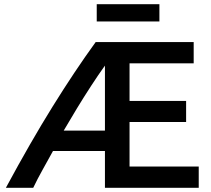

<svg xmlns="http://www.w3.org/2000/svg" viewBox="-20 -893 1002 913"><path d="M8 0Q125 -217 230 -386Q335 -555 435 -693H901V-592H596V-413H865V-313H596V-101H925V0H479V-175H232Q209 -133 183.5 -87.5Q158 -42 138 0ZM283 -272H479V-581Q448 -538 413.5 -485Q379 -432 345.5 -377Q312 -322 283 -272ZM440 -791V-873H738V-791Z"/></svg>

Font: Ubuntu Sans SemiBold
Style: Regular
Weight: 600
Designer: Dalton Maag Ltd
Foundry: Dalton Maag Ltd
Version: Version 1.006; ttfautohint (v1.8.4.7-5d5b)